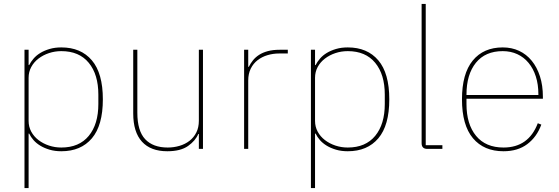

<svg xmlns="http://www.w3.org/2000/svg" viewBox="-20 -760 2851 980"><path d="M105 -506H126V-428H129Q137 -444 151 -460.5Q165 -477 185.5 -489.5Q206 -502 233 -510Q260 -518 293 -518Q393 -518 449 -452Q505 -386 505 -253Q505 -120 449 -54Q393 12 293 12Q260 12 233 4Q206 -4 185.5 -16.5Q165 -29 151 -45Q137 -61 129 -78H126V200H105ZM293 -7Q384 -7 433 -66.5Q482 -126 482 -229V-277Q482 -380 433 -439.5Q384 -499 293 -499Q260 -499 230 -489Q200 -479 176.5 -461Q153 -443 139.5 -418Q126 -393 126 -363V-143Q126 -113 139.5 -88Q153 -63 176.5 -45Q200 -27 230 -17Q260 -7 293 -7Z M995 -76H992Q978 -42 940 -15Q902 12 834 12Q749 12 704.5 -37Q660 -86 660 -181V-506H681V-185Q681 -92 721 -49.5Q761 -7 836 -7Q867 -7 896 -15.5Q925 -24 947 -41Q969 -58 982 -83.5Q995 -109 995 -144V-506H1016V0H995Z M1226 0V-506H1247V-419H1250Q1259 -437 1271.5 -452.5Q1284 -468 1302.5 -480Q1321 -492 1347 -499Q1373 -506 1408 -506H1449V-487H1405Q1374 -487 1345.5 -478.5Q1317 -470 1295 -453Q1273 -436 1260 -410Q1247 -384 1247 -349V0Z M1567 -506H1588V-428H1591Q1599 -444 1613 -460.5Q1627 -477 1647.5 -489.5Q1668 -502 1695 -510Q1722 -518 1755 -518Q1855 -518 1911 -452Q1967 -386 1967 -253Q1967 -120 1911 -54Q1855 12 1755 12Q1722 12 1695 4Q1668 -4 1647.5 -16.5Q1627 -29 1613 -45Q1599 -61 1591 -78H1588V200H1567ZM1755 -7Q1846 -7 1895 -66.5Q1944 -126 1944 -229V-277Q1944 -380 1895 -439.5Q1846 -499 1755 -499Q1722 -499 1692 -489Q1662 -479 1638.5 -461Q1615 -443 1601.5 -418Q1588 -393 1588 -363V-143Q1588 -113 1601.5 -88Q1615 -63 1638.5 -45Q1662 -27 1692 -17Q1722 -7 1755 -7Z M2161 0Q2132 0 2132 -29V-740H2153V-19H2238V0Z M2550 12Q2450 12 2394 -54.5Q2338 -121 2338 -253Q2338 -384 2393 -451Q2448 -518 2546 -518Q2592 -518 2629.5 -500.5Q2667 -483 2694 -450Q2721 -417 2736 -370.5Q2751 -324 2751 -266V-256H2361V-229Q2361 -126 2410 -66.5Q2459 -7 2550 -7Q2678 -7 2725 -131L2743 -124Q2720 -61 2671.5 -24.5Q2623 12 2550 12ZM2546 -499Q2457 -499 2409 -439.5Q2361 -380 2361 -277V-275H2728V-279Q2728 -329 2715 -369.5Q2702 -410 2678 -439Q2654 -468 2620.5 -483.5Q2587 -499 2546 -499Z"/></svg>

Font: IBM Plex Sans Arabic Thin
Style: Regular
Weight: 100
Designer: Mike Abbink, Paul van der Laan, Pieter van Rosmalen, Wael Morcos, Khajak Apelian
Foundry: Bold Monday
Version: Version 1.101